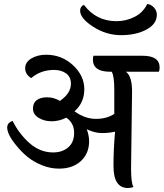

<svg xmlns="http://www.w3.org/2000/svg" viewBox="-20 -935 819 961"><path d="M381 -882Q381 -902 400 -911Q461 -829 563 -829Q611 -829 653.5 -850.5Q696 -872 717 -915Q736 -913 750.5 -897.5Q765 -882 765 -861Q765 -815 713 -787Q661 -759 586.5 -759Q512 -759 446.5 -801Q381 -843 381 -882ZM641 -478 636 -91Q636 -19 648 1Q635 6 620 6Q548 6 548 -104Q548 -190 556 -276Q526 -269 490.5 -269Q455 -269 414 -288Q426 -258 426 -228Q426 -167 385 -129Q344 -91 275 -91Q232 -91 190 -108Q148 -125 117.5 -150Q87 -175 64 -204Q16 -261 16 -297Q16 -320 43 -330Q76 -264 128.5 -218Q181 -172 246 -172Q291 -172 321 -197Q351 -222 351 -270.5Q351 -319 312 -346Q276 -328 238.5 -328Q201 -328 173 -345.5Q145 -363 145 -391.5Q145 -420 164 -434Q183 -448 216 -448Q249 -448 280 -430Q335 -468 335 -516Q335 -550 311 -567.5Q287 -585 250 -585Q184 -585 136 -544Q106 -563 106 -593.5Q106 -624 137 -642.5Q168 -661 211 -661Q289 -661 345.5 -608.5Q402 -556 402 -488.5Q402 -421 353 -378Q405 -340 460 -340Q515 -340 552 -365V-484Q552 -556 539 -576H531Q445 -576 445 -637Q445 -650 448 -656H693Q779 -656 779 -597Q779 -584 775 -576H610Q641 -554 641 -478Z"/></svg>

Font: Laila Medium
Style: Regular
Weight: 500
Designer: Hitesh Malaviya
Foundry: Indian Type Foundry
Version: Version 1.302;PS 1.0;hotconv 1.0.78;makeotf.lib2.5.61930; tt